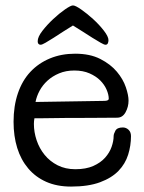

<svg xmlns="http://www.w3.org/2000/svg" viewBox="-20 -675 531 708"><path d="M30 0ZM364 -303Q381 -303 381 -311Q381 -326 373 -344.5Q365 -363 349.5 -378.5Q334 -394 310 -404.5Q286 -415 254 -415Q223 -415 198 -404.5Q173 -394 155 -377.5Q137 -361 126 -340.5Q115 -320 111 -299ZM107 -239Q106 -234 105.5 -228.5Q105 -223 105 -218Q105 -188 115 -158Q125 -128 144.5 -104Q164 -80 192.5 -65.5Q221 -51 258 -51Q297 -51 324 -63Q351 -75 367.5 -93.5Q384 -112 391.5 -133.5Q399 -155 399 -173Q399 -181 405.5 -193Q412 -205 433 -205Q445 -205 454 -196.5Q463 -188 463 -173Q463 -138 452.5 -104.5Q442 -71 417 -45Q392 -19 349 -3Q306 13 242 13Q190 13 150.5 -4.5Q111 -22 84 -54Q57 -86 43.5 -129.5Q30 -173 30 -226Q30 -284 46 -331Q62 -378 92 -410Q122 -442 164 -459.5Q206 -477 257 -477Q312 -477 350 -457.5Q388 -438 411 -410.5Q434 -383 444 -353.5Q454 -324 454 -304Q454 -281 443 -261Q432 -241 412 -241Q381 -241 338.5 -240.5Q296 -240 248 -240Q238 -240 219 -240Q200 -240 179 -239.5Q158 -239 138.5 -239Q119 -239 107 -239ZM369 -510Q364 -510 351 -517.5Q338 -525 321 -535.5Q304 -546 285 -558.5Q266 -571 249 -581Q232 -571 213 -558.5Q194 -546 177.5 -535.5Q161 -525 148 -517.5Q135 -510 130 -510Q119 -510 119 -523Q119 -539 136.5 -561.5Q154 -584 176.5 -605Q199 -626 220 -640.5Q241 -655 249 -655Q258 -655 279.5 -640Q301 -625 323.5 -604.5Q346 -584 363 -562Q380 -540 380 -527Q380 -520 377.5 -515Q375 -510 369 -510Z"/></svg>

Font: Life Savers
Style: Bold
Weight: 700
Designer: Pablo Impallari, Rodrigo Fuenzalida, Brenda Gallo
Foundry: Pablo Impallari, Rodrigo Fuenzalida, Brenda Gallo
Version: Version 3.001; ttfautohint (v0.95) -l 8 -r 50 -G 200 -x 14 -